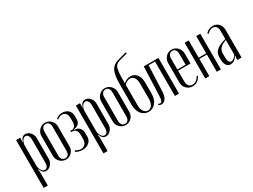

<svg xmlns="http://www.w3.org/2000/svg" viewBox="-62 -1444 3036 2306"><g transform="rotate(-30 1456.5 -291.0)"><path d="M101.1 -465.8 97.2 -437 103 -435.1Q124 -502.9 173.8 -502.9Q212.9 -502.9 241.9 -469.5Q271 -436 271 -391.1V-106Q271 -60.1 241.9 -26.6Q212.9 6.8 172.9 6.8Q123.5 6.8 103 -57.1L96.2 -55.2L101.1 -26.9V168H43.9V-495.1H101.1ZM101.1 -111.8Q101.1 -71.3 120.4 -41.7Q139.6 -12.2 166 -12.2Q187 -12.2 200 -31.7Q212.9 -51.3 212.9 -84V-404.8Q212.9 -438.5 199.2 -459.2Q185.5 -480 164.1 -480Q138.2 -480 119.6 -450Q101.1 -419.9 101.1 -377.9Z M446.8 -502.9Q494.1 -502.9 528.1 -467.8Q562 -432.6 562 -384.8V-108.9Q562 -61 528.6 -26.6Q495.1 7.8 447.8 7.8Q400.4 7.8 366.2 -26.9Q332 -61.5 332 -108.9V-384.8Q332 -432.6 366.2 -467.8Q400.4 -502.9 446.8 -502.9ZM447.8 -485.8Q420.9 -485.8 405.3 -466.3Q389.6 -446.8 389.6 -413.1V-81.1Q389.6 -47.9 405.3 -28.8Q420.9 -9.8 447.8 -9.8Q474.6 -9.8 489.3 -28.6Q503.9 -47.4 503.9 -81.1V-413.1Q503.9 -447.3 489 -466.6Q474.1 -485.8 447.8 -485.8Z M678.7 6.8Q627.4 6.8 584.5 -20L593.8 -35.2Q634.8 -11.2 666.5 -11.2Q701.7 -11.2 724.6 -35.4Q747.6 -59.6 747.6 -103V-158.2Q747.6 -203.6 730.2 -225.8Q712.9 -248 679.7 -247.1H663.6V-265.1H679.7Q742.7 -265.1 742.7 -352.1V-396Q742.7 -439.5 723.9 -461.7Q705.1 -483.9 673.3 -483.9Q634.8 -483.9 608.4 -456.1L595.7 -466.8Q627.4 -502.9 685.5 -502.9Q735.4 -502.9 767.8 -473.9Q800.3 -444.8 800.3 -395V-351.1Q800.3 -312 778.1 -288.6Q755.9 -265.1 720.7 -261.2L707.5 -258.8V-252.9L720.7 -252Q757.8 -249 781.7 -223.4Q805.7 -197.8 805.7 -155.8V-103Q805.7 -53.7 769.5 -23.4Q733.4 6.8 678.7 6.8Z M930.2 -465.8 926.3 -437 932.1 -435.1Q953.1 -502.9 1002.9 -502.9Q1042 -502.9 1071 -469.5Q1100.1 -436 1100.1 -391.1V-106Q1100.1 -60.1 1071 -26.6Q1042 6.8 1002 6.8Q952.6 6.8 932.1 -57.1L925.3 -55.2L930.2 -26.9V168H873V-495.1H930.2ZM930.2 -111.8Q930.2 -71.3 949.5 -41.7Q968.8 -12.2 995.1 -12.2Q1016.1 -12.2 1029.1 -31.7Q1042 -51.3 1042 -84V-404.8Q1042 -438.5 1028.3 -459.2Q1014.6 -480 993.2 -480Q967.3 -480 948.7 -450Q930.2 -419.9 930.2 -377.9Z M1275.9 -502.9Q1323.2 -502.9 1357.2 -467.8Q1391.1 -432.6 1391.1 -384.8V-108.9Q1391.1 -61 1357.7 -26.6Q1324.2 7.8 1276.9 7.8Q1229.5 7.8 1195.3 -26.9Q1161.1 -61.5 1161.1 -108.9V-384.8Q1161.1 -432.6 1195.3 -467.8Q1229.5 -502.9 1275.9 -502.9ZM1276.9 -485.8Q1250 -485.8 1234.4 -466.3Q1218.8 -446.8 1218.8 -413.1V-81.1Q1218.8 -47.9 1234.4 -28.8Q1250 -9.8 1276.9 -9.8Q1303.7 -9.8 1318.4 -28.6Q1333 -47.4 1333 -81.1V-413.1Q1333 -447.3 1318.1 -466.6Q1303.2 -485.8 1276.9 -485.8Z M1457.5 -168.9V-456.1Q1457.5 -516.1 1464.6 -559.6Q1471.7 -603 1482.9 -629.9Q1494.1 -656.7 1514.2 -675.3Q1534.2 -693.8 1553.7 -702.9Q1573.2 -711.9 1603.5 -720.2L1711.4 -750L1716.3 -732.9L1608.4 -703.1Q1585.4 -696.3 1571.8 -689Q1558.1 -681.6 1546.1 -667.5Q1534.2 -653.3 1528.6 -629.6Q1522.9 -606 1519.8 -570.6Q1516.6 -535.2 1516.6 -481.9V-429.2Q1530.8 -448.2 1558.6 -460.2Q1586.4 -472.2 1614.7 -472.2Q1666 -472.2 1699.2 -431.9Q1732.4 -391.6 1732.4 -316.9V-170.9Q1732.4 -86.9 1693.4 -39.6Q1654.3 7.8 1594.7 7.8Q1536.1 7.8 1496.8 -39.3Q1457.5 -86.4 1457.5 -168.9ZM1516.6 -409.2V-126Q1516.6 -70.8 1539.8 -40.3Q1563 -9.8 1595.7 -9.8Q1628.4 -9.8 1650.9 -41.7Q1673.3 -73.7 1673.3 -133.8V-335Q1673.3 -393.1 1651.9 -422.1Q1630.4 -451.2 1597.7 -451.2Q1576.2 -451.2 1553 -439.7Q1529.8 -428.2 1516.6 -409.2Z M1733.9 -3.9 1740.7 -19Q1754.9 -11.2 1766.1 -11.2Q1782.2 -11.2 1790 -32.2Q1797.9 -53.2 1799.8 -105L1814.9 -495.1H2018.1V0H1960.9V-478H1872.1L1856.9 -117.2Q1854 -56.2 1829.6 -24.2Q1805.2 7.8 1772.9 7.8Q1753.4 7.8 1733.9 -3.9Z M2087.9 -382.8Q2087.9 -432.1 2121.6 -467.5Q2155.3 -502.9 2202.6 -502.9Q2250 -502.9 2283.9 -467.8Q2317.9 -432.6 2317.9 -383.8V-244.1H2145.5V-90.8Q2145.5 -55.2 2164.6 -33.2Q2183.6 -11.2 2213.9 -11.2Q2242.2 -11.2 2267.6 -29.8Q2293 -48.3 2306.6 -79.1L2321.8 -71.8Q2303.7 -34.2 2273.7 -13.7Q2243.7 6.8 2206.5 6.8Q2155.8 6.8 2121.8 -27.6Q2087.9 -62 2087.9 -112.8ZM2145.5 -261.2H2259.8V-414.1Q2259.8 -446.8 2244.6 -466.3Q2229.5 -485.8 2203.6 -485.8Q2177.2 -485.8 2161.4 -466.3Q2145.5 -446.8 2145.5 -414.1Z M2381.8 -495.1H2438V-255.9H2542V-495.1H2598.6V0H2542V-238.8H2438V0H2381.8Z M2655.8 -100.1V-142.1Q2655.8 -195.3 2697.3 -231.2Q2738.8 -267.1 2826.7 -290V-409.2Q2826.7 -442.9 2809.1 -463.4Q2791.5 -483.9 2762.7 -483.9Q2742.2 -483.9 2721.4 -472.9Q2700.7 -461.9 2686 -443.8L2672.9 -455.1Q2712.4 -502 2772.9 -502Q2822.3 -502 2853.5 -469Q2884.8 -436 2884.8 -383.8V0H2826.7V-26.9L2831.1 -53.2L2824.7 -55.2Q2809.1 -26.9 2783.9 -10Q2758.8 6.8 2732.9 6.8Q2698.2 6.8 2677 -22.7Q2655.8 -52.2 2655.8 -100.1ZM2756.8 -21Q2774.9 -21 2794.4 -36.1Q2814 -51.3 2826.7 -75.2V-275.9Q2713.9 -241.2 2713.9 -155.8V-94.2Q2713.9 -60.5 2725.6 -40.8Q2737.3 -21 2756.8 -21Z"/></g></svg>

Font: Moniqa Narrow Heading
Style: Regular
Weight: 400
Width: 4
Designer: Rajesh Rajput
Foundry: Rajesh Rajput
Version: Version 1.000